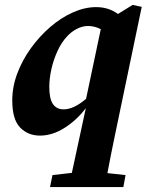

<svg xmlns="http://www.w3.org/2000/svg" viewBox="-20 -538 617 783"><path d="M181 -184Q181 -135 196 -113.5Q211 -92 239 -92Q281 -92 331 -135L391 -419Q366 -432 339 -432Q316 -432 293 -420Q270 -408 254 -390Q231 -366 214.5 -330Q198 -294 189.5 -255.5Q181 -217 181 -184ZM143 15Q94 15 62 -18Q30 -51 30 -129Q30 -184 50.5 -238.5Q71 -293 106 -341.5Q141 -390 185 -428Q229 -466 277.5 -487.5Q326 -509 372 -509Q423 -509 461 -481L521 -518L558 -510L448 17Q440 55 432.5 93Q425 131 418 168L492 176L483 225H184L194 176L273 167L330 -97Q294 -49 244 -17Q194 15 143 15Z"/></svg>

Font: Source Serif 4 SmText
Style: Bold Italic
Weight: 700
Italic angle: -12°
Designer: Frank Grießhammer
Foundry: Adobe
Version: Version 4.005;hotconv 1.1.0;makeotfexe 2.6.0